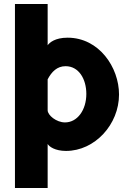

<svg xmlns="http://www.w3.org/2000/svg" viewBox="-20 -730 640 963"><path d="M577 -256C577 -392 477 -541 319 -541C256 -541 228 -516 219 -503V-710H55V213H219V-8C226 5 256 27 311 27C456 27 577 -106 577 -256ZM413 -259C413 -178 368 -116 306 -116C263 -116 219 -152 219 -177V-332C239 -370 266 -398 309 -398C375 -398 413 -334 413 -259Z"/></svg>

Font: Raleway
Style: ExtraBold
Weight: 800
Designer: Matt McInerney, Pablo Impallari, Rodrigo Fuenzalida
Foundry: Matt McInerney, Pablo Impallari, Rodrigo Fuenzalida
Version: Version 3.000